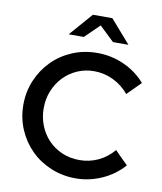

<svg xmlns="http://www.w3.org/2000/svg" viewBox="-99 -999 919 1089"><g transform="rotate(10 361.0 -454.5)"><path d="M47 0ZM414 -95Q471 -95 521.5 -118.5Q572 -142 610 -187Q629 -168 647 -149.5Q665 -131 685 -112Q633 -53 560.5 -21Q488 11 411 11Q335 11 268.5 -16.5Q202 -44 153 -92.5Q104 -141 75.5 -207Q47 -273 47 -350Q47 -424 74.5 -489.5Q102 -555 150.5 -604.5Q199 -654 265.5 -682.5Q332 -711 411 -711Q492 -711 565 -678Q638 -645 688 -587L611 -510Q574 -555 521.5 -580.5Q469 -606 411 -606Q358 -606 313 -586Q268 -566 235 -531.5Q202 -497 183 -450.5Q164 -404 164 -350Q164 -297 182.5 -250.5Q201 -204 234 -169.5Q267 -135 313 -115Q359 -95 414 -95ZM486 -787 401 -868 318 -787H231L347 -920H459L575 -787Z"/></g></svg>

Font: Rosa Sans Medium
Style: Regular
Weight: 500
Designer: Pentagram / MCKL
Foundry: Pentagram / MCKL
Version: Version 1.005;September 16, 2019;FontCreator 11.5.0.2425 64-